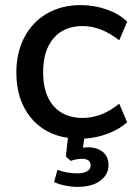

<svg xmlns="http://www.w3.org/2000/svg" viewBox="-20 -536 539 752"><path d="M310 7 305 43Q312 41 326 41Q360 41 382.5 59Q405 77 405 111Q405 148 372.5 172Q340 196 283 196Q261 196 236 191Q211 186 192 177L205 129Q242 143 282 143Q307 143 321 135Q335 127 335 111Q335 86 300 86Q281 86 257 94L238 77L246 4Q152 -10 98 -78.5Q44 -147 44 -252Q44 -330 75.5 -390Q107 -450 164 -483Q221 -516 297 -516Q350 -516 399 -498.5Q448 -481 478 -451L447 -378Q376 -434 304 -434Q231 -434 190 -386.5Q149 -339 149 -253Q149 -167 190 -120.5Q231 -74 304 -74Q378 -74 447 -130L478 -57Q448 -30 403.5 -13Q359 4 310 7Z"/></svg>

Font: Muli SemiBold
Style: Regular
Weight: 600
Designer: Vernon Adams
Foundry: Vernon Adams
Version: Version 2.000